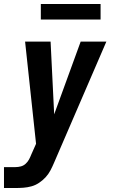

<svg xmlns="http://www.w3.org/2000/svg" viewBox="-50 -729 570 964"><path d="M-30 215V110H28Q41 110 54.5 106.5Q68 103 78.5 93.5Q89 84 95.5 72Q102 60 107 47L131 -7L76 -520H204L222 -155L355 -520H484L221 89Q213 108 203 127Q193 146 178.5 161.5Q164 177 146 189Q128 201 108 206.5Q88 212 68 213.5Q48 215 28 215ZM155 -631V-709H455V-631Z"/></svg>

Font: Iosevka SS04 Extrabold
Style: Italic
Weight: 800
Italic angle: -9°
Monospace: yes
Designer: Belleve Invis
Foundry: Belleve Invis
Version: Version 19.0.0; ttfautohint (v1.8.4)